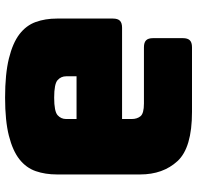

<svg xmlns="http://www.w3.org/2000/svg" viewBox="-30 -730 775 755"><g transform="rotate(90 357.5 -352.5)"><path d="M364 15Q271 15 210 0Q149 -15 114.5 -41.5Q80 -68 66.5 -105.5Q53 -143 53 -189V-409Q53 -428 61.5 -436.5Q70 -445 89 -445H448V-483Q448 -504 437 -517.5Q426 -531 387 -531H166Q147 -531 138.5 -539.5Q130 -548 130 -567V-684Q130 -703 138.5 -711.5Q147 -720 166 -720H420Q561 -720 613.5 -663Q666 -606 666 -516V-189Q666 -143 653 -105.5Q640 -68 606.5 -41.5Q573 -15 514 0Q455 15 364 15ZM364 -178Q418 -178 433 -191.5Q448 -205 448 -225V-266H280V-225Q280 -205 295 -191.5Q310 -178 364 -178Z"/></g></svg>

Font: Bungee
Style: Regular
Weight: 400
Designer: David Jonathan Ross
Foundry: David Jonathan Ross
Version: Version 1.001;PS 1.0;hotconv 1.0.72;makeotf.lib2.5.5900